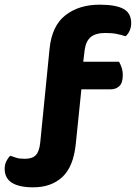

<svg xmlns="http://www.w3.org/2000/svg" viewBox="-33 -695 583 821"><path d="M315 -313 291 -79Q281 18 233.5 62Q186 106 109 106Q49 106 18 86.5Q-13 67 -13 27Q-13 8 -5.5 -6.5Q2 -21 11 -29Q24 -24 37.5 -20Q51 -16 74 -16Q105 -16 120 -31.5Q135 -47 139 -85L179 -487Q189 -585 247 -630Q305 -675 393 -675Q462 -675 495 -657Q528 -639 528 -596Q528 -578 521 -563Q514 -548 504 -540Q485 -546 465.5 -550Q446 -554 418 -554Q376 -554 355 -536.5Q334 -519 329 -481L323 -431H476Q482 -421 487 -406Q492 -391 492 -373Q492 -341 477.5 -327Q463 -313 440 -313Z"/></svg>

Font: Baloo Bhai 2
Style: Bold
Weight: 700
Designer: Supriya Tembe, Noopur Datye and Ek Type
Foundry: Ek Type
Version: Version 1.640;PS 1.000;hotconv 16.6.51;makeotf.lib2.5.65220;